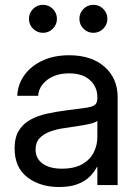

<svg xmlns="http://www.w3.org/2000/svg" viewBox="-20 -749 558 777"><path d="M218.8 7.8Q142.1 7.8 90.6 -31.7Q39.1 -71.3 39.1 -148.4Q39.1 -192.9 56.4 -220.7Q73.7 -248.5 102.8 -264.4Q131.8 -280.3 168.7 -288.6Q205.6 -296.9 244.1 -301.8Q293.5 -308.6 321.8 -312Q350.1 -315.4 362.1 -323.2Q374 -331.1 374 -350.6V-355.5Q374 -397.5 344 -424.8Q314 -452.1 259.8 -452.1Q206.1 -452.1 171.6 -426Q137.2 -399.9 134.3 -361.3H49.8Q52.2 -408.7 79.1 -445.6Q106 -482.4 152.3 -503.9Q198.7 -525.4 259.8 -525.4Q350.1 -525.4 403.1 -478.8Q456.1 -432.1 456.1 -355.5V0H374V-73.2H372.1Q362.8 -54.7 344.7 -35.9Q326.7 -17.1 296.1 -4.6Q265.6 7.8 218.8 7.8ZM230.5 -66.4Q281.2 -66.4 313 -84.7Q344.7 -103 359.4 -132.3Q374 -161.6 374 -195.3V-259.8Q364.7 -251 324.7 -243.9Q284.7 -236.8 240.2 -230.5Q210.4 -226.6 183.8 -217Q157.2 -207.5 140.6 -190.2Q124 -172.9 124 -143.6Q124 -107.4 152.6 -86.9Q181.2 -66.4 230.5 -66.4ZM153.8 -616.2Q130.4 -616.2 113.8 -632.8Q97.2 -649.4 97.2 -672.9Q97.2 -696.3 113.8 -712.9Q130.4 -729.5 153.8 -729.5Q177.2 -729.5 193.8 -712.9Q210.4 -696.3 210.4 -672.9Q210.4 -649.4 193.8 -632.8Q177.2 -616.2 153.8 -616.2ZM357.9 -616.2Q334.5 -616.2 317.9 -632.8Q301.3 -649.4 301.3 -672.9Q301.3 -696.3 317.9 -712.9Q334.5 -729.5 357.9 -729.5Q381.3 -729.5 397.9 -712.9Q414.6 -696.3 414.6 -672.9Q414.6 -649.4 397.9 -632.8Q381.3 -616.2 357.9 -616.2Z"/></svg>

Font: Inter Display
Style: Regular
Weight: 400
Designer: Rasmus Andersson
Foundry: rsms
Version: Version 4.001;git-9221beed3